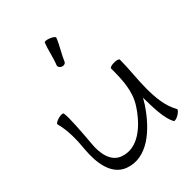

<svg xmlns="http://www.w3.org/2000/svg" viewBox="-276 -1126 1305 1305"><g transform="rotate(-45 376.0 -473.5)"><path d="M390 -789C412 -842 445 -890 466 -944C469 -951 454 -963 432 -972C410 -981 390 -983 387 -976C366 -923 357 -865 335 -811C330 -799 339 -784 354 -778C369 -772 385 -777 390 -789ZM55 -522C77 -440 74 -354 66 -269C56 -151 73 -22 177 19C329 77 472 -51 569 -197C578 -211 586 -225 594 -239C595 -146 597 -35 630 21C633 28 653 23 673 12C693 0 707 -15 703 -21C661 -95 654 -182 654 -267C654 -355 666 -444 666 -533C666 -541 647 -547 624 -547C601 -547 581 -541 581 -533C581 -428 579 -321 519 -230C443 -114 328 -14 207 -61C133 -90 118 -181 126 -264C134 -358 146 -510 137 -544C135 -551 115 -552 93 -546C70 -540 53 -529 55 -522Z"/></g></svg>

Font: Nupuram Expanded Light
Style: Regular
Weight: 300
Width: 7
Designer: Santhosh Thottingal (santhosh.thottingal@gmail.com)
Foundry: SMC
Version: Version 1.000